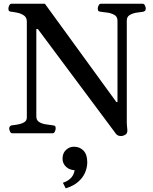

<svg xmlns="http://www.w3.org/2000/svg" viewBox="-20 -713 821 1027"><path d="M45.9 0Q37.6 0 33.4 -9.8Q29.3 -19.5 29.3 -24.9Q29.3 -41 45.4 -43Q61 -44.4 79.1 -47.9Q97.2 -51.3 110.4 -59.8Q123.5 -68.4 123.5 -84V-597.7Q123.5 -618.7 109.4 -629.2Q95.2 -639.6 76.4 -644Q57.6 -648.4 42.5 -649.9Q32.2 -650.9 28.6 -654.1Q24.9 -657.2 24.9 -668Q24.9 -673.3 29.1 -683.1Q33.2 -692.9 41.5 -692.9H220.2L602.5 -167H608.4V-602.5Q608.4 -623.5 592.5 -632.8Q576.7 -642.1 556.2 -645.3Q535.6 -648.4 520.5 -649.9Q510.3 -650.9 506.6 -654.1Q502.9 -657.2 502.9 -668Q502.9 -673.3 507.1 -683.1Q511.2 -692.9 519.5 -692.9H743.2Q751.5 -692.9 755.6 -683.1Q759.8 -673.3 759.8 -668Q759.8 -651.9 743.7 -649.9Q729 -648.4 708.7 -645Q688.5 -641.6 673.3 -632.3Q658.2 -623 658.2 -603V-55.2Q658.2 -45.9 659.2 -39.8Q660.2 -33.7 661.1 -19.5Q662.6 0.5 650.6 7.6Q638.7 14.6 627.4 14.6Q609.9 14.6 601.1 3.9L182.6 -557.6H174.3V-90.3Q174.3 -69.3 189.7 -60.1Q205.1 -50.8 225.3 -47.9Q245.6 -44.9 260.3 -43Q270.5 -42 274.2 -39.1Q277.8 -36.1 277.8 -24.9Q277.8 -19.5 273.7 -9.8Q269.5 0 261.2 0ZM375.5 71.8Q406.7 71.8 426.8 92.8Q446.8 113.8 446.8 154.8Q446.8 183.6 434.6 211.2Q422.4 238.8 397 260.5Q371.6 282.2 331.5 294.4L316.4 264.6Q345.2 255.4 362.1 236.1Q378.9 216.8 381.3 182.1L389.6 197.8Q354.5 198.7 334.5 180.4Q314.5 162.1 314.5 135.7Q314.5 106.4 332.8 89.1Q351.1 71.8 375.5 71.8Z"/></svg>

Font: Gelasio Medium
Style: Regular
Weight: 500
Designer: Eben Sorkin
Foundry: Eben Sorkin
Version: Version 1.008